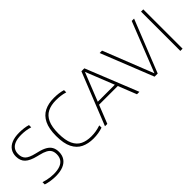

<svg xmlns="http://www.w3.org/2000/svg" viewBox="81 -1325 2056 2056"><g transform="rotate(-45 1109.0 -297.5)"><path d="M196 7Q162.5 7 124.2 1.5Q86 -4 51 -15.5V-49.5Q77 -41 102.2 -35.8Q127.5 -30.5 151.5 -27.8Q175.5 -25 197.5 -25Q256 -25 294.5 -39.8Q333 -54.5 352 -83Q371 -111.5 371 -153Q371 -187.5 358.2 -211Q345.5 -234.5 315.2 -251Q285 -267.5 233 -279.5L209 -285.5Q121.5 -306.5 82.5 -343.5Q43.5 -380.5 43.5 -445.5Q43.5 -493 66.2 -528.2Q89 -563.5 135 -582.8Q181 -602 249.5 -602Q283 -602 317.8 -597.8Q352.5 -593.5 381 -584.5V-550.5Q348 -561 315 -565.5Q282 -570 249 -570Q191.5 -570 153.8 -555.5Q116 -541 97.5 -513.5Q79 -486 79 -447Q79 -394 108.8 -365.5Q138.5 -337 216.5 -318.5L240.5 -312.5Q300 -299 336.5 -278Q373 -257 389.5 -226.5Q406 -196 406 -154Q406 -103.5 382.2 -67.5Q358.5 -31.5 311.8 -12.2Q265 7 196 7Z M767.5 7Q689.5 7 630 -21.5Q570.5 -50 537 -116.5Q503.5 -183 503.5 -297Q503.5 -406.5 536.5 -473.8Q569.5 -541 630.2 -571.5Q691 -602 774.5 -602Q811 -602 845.2 -597.8Q879.5 -593.5 911 -584V-550Q876 -560.5 842.2 -564.8Q808.5 -569 773.5 -569Q699 -569 646.8 -543Q594.5 -517 567 -457.5Q539.5 -398 539.5 -298Q539.5 -194 567.8 -134.5Q596 -75 647.2 -50.5Q698.5 -26 768 -26Q804.5 -26 837.8 -31.5Q871 -37 911 -50V-16Q879 -5 843.5 1Q808 7 767.5 7Z M947.5 0 1185.5 -595H1230L1469 0H1432L1202.5 -576.5H1212.5L983 0ZM1054 -208 1063.5 -240H1352.5L1361.5 -208Z M1698.5 0 1461.5 -595H1498L1726 -19H1720L1947.5 -595H1983L1746 0Z M2088.5 0V-595H2122.5V0Z"/></g></svg>

Font: Encode Sans SC Thin
Style: Regular
Weight: 250
Designer: Multiple Designers
Foundry: Impallari Type
Version: Version 3.002